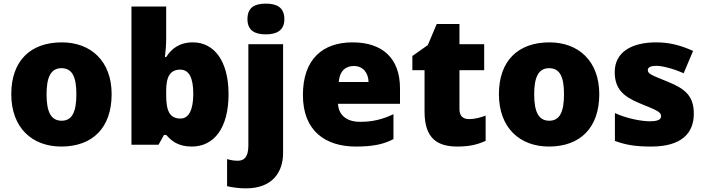

<svg xmlns="http://www.w3.org/2000/svg" viewBox="-20 -796 3876 1056"><path d="M594 -278C594 -461 479 -563 320 -563C147 -563 42 -461 42 -278C42 -93 157 10 317 10C489 10 594 -93 594 -278ZM236 -278C236 -372 260 -421 318 -421C378 -421 400 -372 400 -278C400 -183 378 -132 319 -132C259 -132 236 -183 236 -278Z M894 -588V-760H703V0H852L882 -54H894C922 -23 957 10 1035 10C1155 10 1237 -89 1237 -278C1237 -463 1156 -563 1041 -563C966 -563 922 -527 894 -482H887C891 -513 894 -549 894 -588ZM971 -413C1020 -413 1043 -368 1043 -280C1043 -191 1018 -144 973 -144C914 -144 894 -185 894 -271V-298C894 -377 918 -413 971 -413Z M1341 -691C1341 -625 1386 -607 1442 -607C1497 -607 1544 -625 1544 -691C1544 -759 1497 -776 1442 -776C1386 -776 1341 -759 1341 -691ZM1332 240C1484 240 1537 145 1537 45V-553H1346V5C1346 72 1319 88 1288 88C1266 88 1250 85 1229 79V228C1255 235 1301 240 1332 240Z M1919 -563C1756 -563 1646 -472 1646 -273C1646 -76 1770 10 1937 10C2033 10 2091 -3 2144 -31V-168C2083 -139 2029 -126 1960 -126C1882 -126 1842 -167 1839 -225H2180V-310C2180 -479 2080 -563 1919 -563ZM1926 -433C1978 -433 2006 -394 2007 -345H1843C1848 -406 1881 -433 1926 -433Z M2559 -141C2526 -141 2507 -159 2507 -195V-410H2643V-553H2507V-664H2382L2333 -548L2248 -488V-410H2315V-182C2315 -32 2388 10 2496 10C2568 10 2609 -3 2651 -21V-160C2620 -149 2593 -141 2559 -141Z M3276 -278C3276 -461 3161 -563 3002 -563C2829 -563 2724 -461 2724 -278C2724 -93 2839 10 2999 10C3171 10 3276 -93 3276 -278ZM2918 -278C2918 -372 2942 -421 3000 -421C3060 -421 3082 -372 3082 -278C3082 -183 3060 -132 3001 -132C2941 -132 2918 -183 2918 -278Z M3796 -170C3796 -267 3750 -307 3654 -346C3562 -383 3543 -390 3543 -411C3543 -426 3560 -434 3590 -434C3623 -434 3685 -418 3740 -393L3792 -516C3723 -547 3662 -563 3589 -563C3452 -563 3361 -508 3361 -400C3361 -309 3406 -266 3498 -228C3591 -190 3616 -181 3616 -157C3616 -138 3597 -129 3554 -129C3512 -129 3432 -142 3362 -174V-21C3426 3 3483 10 3562 10C3730 10 3796 -65 3796 -170Z"/></svg>

Font: Noto Sans Sinhala UI Black
Style: Regular
Weight: 900
Designer: Jelle Bosma - Monotype Design Team
Foundry: Monotype Imaging Inc.
Version: Version 2.006